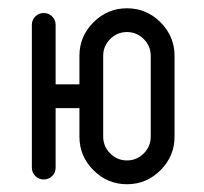

<svg xmlns="http://www.w3.org/2000/svg" viewBox="-20 -444 505 475"><path d="M411.8 -305.9V-105.9Q411.8 -57.6 377.1 -22.9Q342.4 11.8 294.1 11.8Q245.9 11.8 211.2 -22.9Q176.5 -57.6 176.5 -105.9V-176.5H117.6V-29.4Q117.6 -17.1 109.1 -8.5Q100.6 0 88.2 0Q75.9 0 67.4 -8.5Q58.8 -17.1 58.8 -29.4V-382.4Q58.8 -394.7 67.4 -403.2Q75.9 -411.8 88.2 -411.8Q100.6 -411.8 109.1 -403.2Q117.6 -394.7 117.6 -382.4V-235.3H176.5V-305.9Q176.5 -354.1 211.2 -388.8Q245.9 -423.5 294.1 -423.5Q342.4 -423.5 377.1 -388.8Q411.8 -354.1 411.8 -305.9ZM235.3 -305.9V-105.9Q235.3 -81.8 252.6 -64.4Q270 -47.1 294.1 -47.1Q318.2 -47.1 335.6 -64.4Q352.9 -81.8 352.9 -105.9V-305.9Q352.9 -330 335.6 -347.4Q318.2 -364.7 294.1 -364.7Q270 -364.7 252.6 -347.4Q235.3 -330 235.3 -305.9Z"/></svg>

Font: OpenGost Type B TT
Style: Regular
Weight: 400
Version: Version 0.3